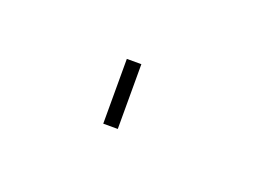

<svg xmlns="http://www.w3.org/2000/svg" viewBox="-31 -428 199 149"><g transform="rotate(20 69.0 -353.0)"><path d="M57.5 -380V-326.5H69.5V-380Z"/></g></svg>

Font: Anybody SemiExpanded Thin
Style: Regular
Weight: 250
Width: 6
Version: Version 1.113;gftools[0.9.25]